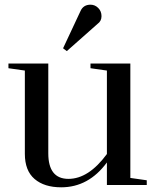

<svg xmlns="http://www.w3.org/2000/svg" viewBox="-20 -789 666 819"><path d="M186 -518V-135Q186 -26 272 -26Q358 -26 436 -132V-488L366 -498V-518H536V-30L606 -20V0H436V-96Q358 10 241 10Q169 10 127.5 -25.5Q86 -61 86 -133V-488L16 -498V-518ZM396 -687 265 -571 249 -583 323 -741Q335 -769 366 -769Q385 -769 399 -755Q413 -741 413 -720Q413 -699 396 -687Z"/></svg>

Font: Prata
Style: Regular
Weight: 400
Designer: Cyreal (www.cyreal.org)
Foundry: Cyreal (www.cyreal.org)
Version: Version 1.010